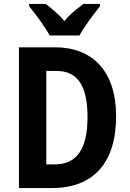

<svg xmlns="http://www.w3.org/2000/svg" viewBox="-20 -954 659 974"><path d="M232 -774H383C406 -816 455 -883 487 -922V-934H403C375 -911 337 -886 307 -847C277 -883 238 -914 212 -934H128V-922C160 -883 211 -814 232 -774ZM569 -365C569 -593 449 -714 259 -714H76V0H243C455 0 569 -129 569 -365ZM424 -360C424 -200 371 -120 257 -120H215V-594H267C371 -594 424 -523 424 -360Z"/></svg>

Font: Noto Sans Telugu Condensed
Style: Bold
Weight: 700
Width: 3
Designer: Jelle Bosma - Monotype Design Team
Foundry: Monotype Imaging Inc.
Version: Version 2.005